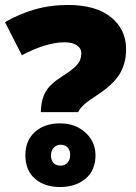

<svg xmlns="http://www.w3.org/2000/svg" viewBox="-20 -744 545 772"><path d="M144 -293 145 -308Q147 -346 164 -376Q181 -406 233 -439Q266 -460 282 -475.5Q298 -491 302.5 -504Q307 -517 307 -530Q307 -550 288.5 -562Q270 -574 240 -574Q167 -574 68 -522L0 -655Q55 -687 118 -705.5Q181 -724 254 -724Q365 -724 426 -675Q487 -626 487 -546Q487 -488 460.5 -445.5Q434 -403 371 -362Q333 -337 319 -324.5Q305 -312 298 -300L294 -293ZM221 8Q159 8 120.5 -25.5Q82 -59 82 -120Q82 -179 120.5 -213.5Q159 -248 221 -248Q264 -248 296 -230.5Q328 -213 346 -184.5Q364 -156 364 -121Q364 -59 324 -25.5Q284 8 221 8ZM224 -78Q241 -78 251.5 -90Q262 -102 262 -120Q262 -141 251.5 -151.5Q241 -162 224 -162Q208 -162 196.5 -150.5Q185 -139 185 -119Q185 -101 194.5 -89.5Q204 -78 224 -78Z"/></svg>

Font: Noto Sans Myanmar Black
Style: Regular
Weight: 900
Designer: Monotype Design Team
Foundry: Monotype Imaging Inc.
Version: Version 2.107; ttfautohint (v1.8.4.7-5d5b)